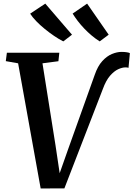

<svg xmlns="http://www.w3.org/2000/svg" viewBox="-20 -1034 737 1060"><path d="M204.5 6.5 80 -684.5 12 -696.5 18 -743H307.5L302.5 -696L214.5 -684.5L286.5 -231.5L317.5 -23.5L291 -25.5L355.5 -208.5L503 -621Q519.5 -669 544.5 -696.5Q569.5 -724 597.8 -735.8Q626 -747.5 651 -747.5Q669 -747.5 681.5 -745.2Q694 -743 697 -740.5L689.5 -659.5Q685.5 -661 681.8 -661.5Q678 -662 673 -662Q655 -662 632.5 -651.8Q610 -641.5 587.5 -615.8Q565 -590 547.5 -542L335.5 6ZM580 -842.5 530.5 -805.5Q508 -819.5 486.2 -837.8Q464.5 -856 445 -876.5Q425.5 -897 409.2 -918.2Q393 -939.5 381 -959L461 -1014ZM377.5 -842.5 329.5 -805.5Q305.5 -817.5 279 -835.5Q252.5 -853.5 226.8 -874.5Q201 -895.5 180 -917.2Q159 -939 146.5 -958.5L230 -1014Z"/></svg>

Font: Merriweather 20pt SemiBold
Style: Italic
Weight: 600
Italic angle: -7.8°
Version: Version 2.101